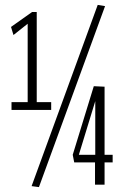

<svg xmlns="http://www.w3.org/2000/svg" viewBox="-20 -754 513 784"><path d="M27 -305V-337H93V-657L35 -611L25 -644L111 -705H130V-337H189V-305ZM139 10 109 6 379 -734 409 -729ZM283 -91 277 -122 363 -402 407 -400V-122H440V-91H407V0H368V-91ZM302 -122H369V-341Z"/></svg>

Font: Georama Extra Condensed Light
Style: Regular
Weight: 300
Width: 2
Designer: Jean-Baptiste Levee
Foundry: Production Type
Version: Version 1.000